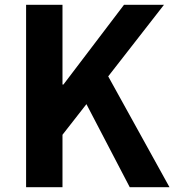

<svg xmlns="http://www.w3.org/2000/svg" viewBox="-20 -782 740 802"><path d="M688 0 432 -463 665 -762H498L245 -429H241V-762H89V0H241V-219L341 -347L522 0Z"/></svg>

Font: Kawkab Mono
Style: Bold
Weight: 700
Monospace: yes
Designer: Abdullah Arif
Foundry: Abdullah Arif
Version: Version 1.000;PS 000.500;hotconv 1.0.88;makeotf.lib2.5.64775